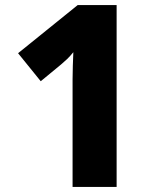

<svg xmlns="http://www.w3.org/2000/svg" viewBox="-20 -734 623 754"><path d="M438 0H265V-384Q265 -397 265 -422Q265 -447 266 -476Q267 -505 268 -529Q255 -513 243.5 -502Q232 -491 220 -481L140 -415L51 -525L285 -714H438Z"/></svg>

Font: Noto Sans Cherokee ExtraBold
Style: Regular
Weight: 800
Designer: Monotype Design Team
Foundry: Monotype Imaging Inc.
Version: Version 2.001; ttfautohint (v1.8.4.7-5d5b)